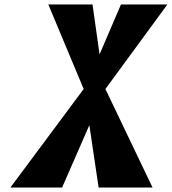

<svg xmlns="http://www.w3.org/2000/svg" viewBox="-20 -845 774 865"><path d="M667.3 0 454.9 -444 734.2 -825H525L428.5 -600L396.8 -825H197.6L357 -444L26.7 0H259.7L382.5 -281L424.3 0Z"/></svg>

Font: Blink
Style: Obl
Weight: 400
Designer: Mew Too
Foundry: Cannot Into Space Fonts
Version: Version 001.000